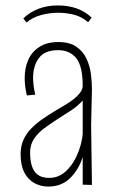

<svg xmlns="http://www.w3.org/2000/svg" viewBox="-20 -681 427 708"><path d="M285 0V-149V-365Q285 -436 261.5 -466Q238 -496 194 -496Q145 -496 123.5 -467Q102 -438 102 -394Q102 -380 104 -364.5Q106 -349 110 -332L79 -329Q75 -346 73 -362Q71 -378 71 -393Q71 -431 84.5 -461Q98 -491 126 -508.5Q154 -526 195 -526Q237 -526 262 -508.5Q287 -491 299.5 -463.5Q312 -436 315.5 -406Q319 -376 319 -352L316 -219L319 1ZM157 7Q131 7 107.5 -5.5Q84 -18 70 -44.5Q56 -71 56 -112Q56 -142 66.5 -165.5Q77 -189 96 -208Q115 -227 137.5 -242.5Q160 -258 183 -272Q203 -284 221 -294.5Q239 -305 253 -316.5Q267 -328 276 -340Q285 -352 285 -365L301 -354Q301 -329 284.5 -310Q268 -291 243 -274.5Q218 -258 191 -241Q166 -225 142.5 -207.5Q119 -190 105 -168.5Q91 -147 91 -118Q91 -90 97.5 -69Q104 -48 119.5 -36.5Q135 -25 162 -25Q198 -25 226 -52.5Q254 -80 270.5 -124.5Q287 -169 287 -220L311 -258Q310 -215 302.5 -169Q295 -123 278 -83Q261 -43 231.5 -18Q202 7 157 7ZM78 -598 66 -613Q89 -636 121.5 -648.5Q154 -661 193 -661Q231 -661 262.5 -650Q294 -639 318 -616L305 -599Q281 -620 252 -627Q223 -634 195 -634Q163 -634 131.5 -625.5Q100 -617 78 -598Z"/></svg>

Font: Truculenta Thin
Style: Regular
Weight: 250
Version: Version 1.002